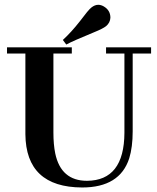

<svg xmlns="http://www.w3.org/2000/svg" viewBox="-20 -787 667 816"><path d="M9.8 -559.6H87.9V-216.8Q89.8 8.8 329.1 9.8Q489.3 9.8 529.3 -114.3Q543.9 -162.1 543.9 -228.5V-559.6H622.1V-585.9H430.7V-559.6H508.8V-222.7Q507.8 -19.5 349.6 -18.6Q239.3 -18.6 214.8 -134.8Q207 -172.9 207 -223.6V-559.6H285.2V-585.9H9.8ZM430.7 -675.8Q448.2 -690.4 449.2 -711.9Q449.2 -743.2 420.9 -759.8Q409.2 -766.6 397.5 -766.6Q382.8 -766.6 368.2 -754.9Q356.4 -746.1 318.4 -695.3Q283.2 -650.4 247.1 -617.2L261.7 -597.7Q288.1 -612.3 380.9 -650.4Q417 -665 430.7 -675.8Z"/></svg>

Font: Abhaya Libre
Style: Bold
Weight: 700
Designer: Pushpananda Ekanayake, Sol Matas, Pathum Egodawatta
Foundry: Mooniak
Version: Version 1.050 ; ttfautohint (v1.6)